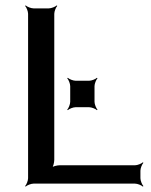

<svg xmlns="http://www.w3.org/2000/svg" viewBox="-20 -680 560 711"><path d="M500 -20V-48C500 -57 506 -72 511 -77L509 -79C504 -74 489 -68 480 -68H201C192 -68 175 -64 170 -59L172 -57C177 -62 181 -79 181 -88V-629C181 -638 187 -653 192 -658L190 -660C185 -655 170 -649 161 -649H104C95 -649 80 -655 75 -660L73 -658C78 -653 84 -638 84 -629V-20C84 -11 78 4 73 9L75 11C80 6 95 0 104 0H480C489 0 504 6 509 11L511 9C506 4 500 -11 500 -20ZM330 -303V-361C330 -370 336 -385 341 -390L339 -392C334 -387 319 -381 310 -381H260C251 -381 236 -387 231 -392L229 -390C234 -385 240 -370 240 -361V-303C240 -294 234 -279 229 -274L231 -272C236 -277 251 -283 260 -283H310C319 -283 334 -277 339 -272L341 -274C336 -279 330 -294 330 -303Z"/></svg>

Font: Gamestation Storm
Style: Regular
Weight: 400
Designer: Jonas Hecksher
Foundry: Jonas Hecksher, Playtypeª, e-types AS
Version: Version 1.003